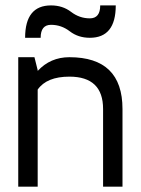

<svg xmlns="http://www.w3.org/2000/svg" viewBox="-20 -704 531 724"><path d="M241.7 -488.3Q441.9 -488.3 441.9 -293V0H368.7V-293Q368.7 -415 241.7 -415Q156.2 -415 122.1 -366.2V0H48.8V-488.3H109.9L122.1 -439.5V-436.5Q169.9 -488.3 241.7 -488.3ZM74.7 -561.5Q74.7 -683.6 172.4 -683.6Q216.3 -683.6 248 -659.2Q279.8 -634.8 318.8 -634.8Q357.9 -634.8 357.9 -683.6H416.5Q416.5 -561.5 318.8 -561.5Q274.9 -561.5 243.2 -585.9Q211.4 -610.4 172.4 -610.4Q133.3 -610.4 133.3 -561.5Z"/></svg>

Font: Sanitrixie
Style: Regular
Weight: 400
Designer: Jayvee D. Enaguas (Grand Chaos)
Version: Version 1.1 - 6/9/2013